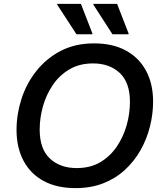

<svg xmlns="http://www.w3.org/2000/svg" viewBox="-20 -955 832 987"><path d="M65 -287Q65 -367 90 -445.5Q115 -524 166 -589Q217 -654 291.5 -693Q366 -732 463 -732Q560 -732 627.5 -695Q695 -658 731 -591Q767 -524 767 -433Q767 -369 751 -305Q735 -241 703 -184Q671 -127 623 -82.5Q575 -38 511.5 -13Q448 12 369 12Q272 12 204.5 -24.5Q137 -61 101 -128.5Q65 -196 65 -287ZM184 -289Q184 -189 236.5 -140Q289 -91 374 -91Q445 -91 496 -121.5Q547 -152 581 -202.5Q615 -253 631.5 -312.5Q648 -372 648 -431Q648 -531 595.5 -580Q543 -629 458 -629Q389 -629 337 -598.5Q285 -568 251 -517.5Q217 -467 200.5 -407.5Q184 -348 184 -289ZM373 -779 274 -931V-935H396L455 -783V-779ZM558 -779 460 -931V-935H582L641 -783V-779Z"/></svg>

Font: Kufam Medium
Style: Italic
Weight: 500
Italic angle: -11°
Designer: Artur Schmal
Foundry: Original Type
Version: Version 1.301; ttfautohint (v1.8.3)